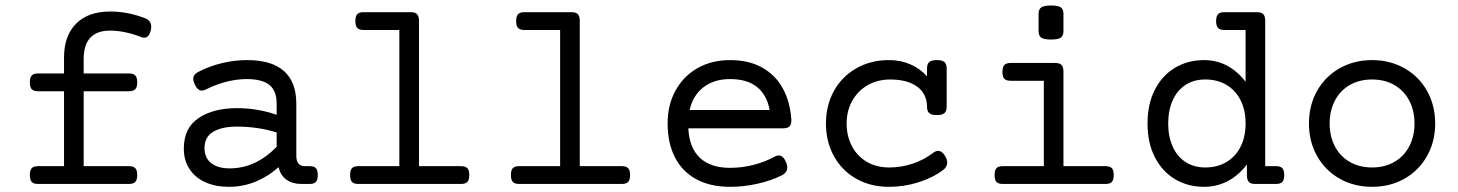

<svg xmlns="http://www.w3.org/2000/svg" viewBox="-20 -686 5436 716"><path d="M520.5 -618.2Q543.9 -609.4 543.9 -585.9Q543.9 -580.6 542.5 -573.2Q535.6 -545.4 518.1 -545.4Q512.7 -545.4 506.3 -547.9Q444.3 -571.8 390.6 -571.8Q292 -571.8 292 -465.8V-412.1H460.9Q477.5 -412.1 484.6 -404.5Q491.7 -397 491.7 -378.9Q491.7 -360.8 484.6 -353.3Q477.5 -345.7 460.9 -345.7H292V-66.4H460.9Q477.5 -66.4 484.6 -58.8Q491.7 -51.3 491.7 -33.2Q491.7 -15.1 484.6 -7.6Q477.5 0 460.9 0H122.1Q105.5 0 98.4 -7.6Q91.3 -15.1 91.3 -33.2Q91.3 -51.3 98.4 -58.8Q105.5 -66.4 122.1 -66.4H218.8V-345.7H122.1Q105.5 -345.7 98.4 -353.3Q91.3 -360.8 91.3 -378.9Q91.3 -397 98.4 -404.5Q105.5 -412.1 122.1 -412.1H218.8V-472.2Q218.8 -552.7 263.9 -597.9Q309.1 -643.1 390.6 -643.1Q456.1 -643.1 520.5 -618.2Z M1085 -299.3V-105Q1085 -66.4 1117.2 -66.4H1134.3Q1150.9 -66.4 1158 -58.8Q1165 -51.3 1165 -33.2Q1165 -15.1 1158 -7.6Q1150.9 0 1134.3 0H1103Q1071.3 0 1048.6 -15.9Q1025.9 -31.7 1019 -62.5Q979 -27.3 932.4 -8.3Q885.7 10.7 833.5 10.7Q784.2 10.7 746.3 -6.1Q708.5 -22.9 687 -55.2Q665.5 -87.4 665.5 -131.8Q665.5 -209 720.7 -245.8Q775.9 -282.7 863.3 -282.7Q940.9 -282.7 1011.7 -257.8V-299.3Q1011.7 -346.7 985.1 -368.9Q958.5 -391.1 899.4 -391.1Q862.8 -391.1 823.2 -380.9Q783.7 -370.6 748 -352.5Q739.7 -348.1 732.9 -348.1Q716.8 -348.1 706.1 -371.6Q700.7 -383.3 700.7 -391.1Q700.7 -408.2 718.8 -417.5Q759.8 -439 806.9 -450.4Q854 -461.9 901.4 -461.9Q993.2 -461.9 1039.1 -420.9Q1085 -379.9 1085 -299.3ZM742.7 -133.3Q742.7 -97.7 767.3 -77.9Q792 -58.1 836.4 -58.1Q933.6 -58.1 1011.7 -138.7V-191.9Q978.5 -202.6 940.4 -208.3Q902.3 -213.9 863.8 -213.9Q807.6 -213.9 775.1 -194.6Q742.7 -175.3 742.7 -133.3Z M1542.5 -607.4V-66.4H1699.2Q1715.8 -66.4 1722.9 -58.8Q1730 -51.3 1730 -33.2Q1730 -15.1 1722.9 -7.6Q1715.8 0 1699.2 0H1316.4Q1299.8 0 1292.7 -7.6Q1285.6 -15.1 1285.6 -33.2Q1285.6 -51.3 1292.7 -58.8Q1299.8 -66.4 1316.4 -66.4H1469.2V-574.2H1335.9Q1319.3 -574.2 1312.3 -581.8Q1305.2 -589.4 1305.2 -607.4Q1305.2 -625.5 1312.3 -633.1Q1319.3 -640.6 1335.9 -640.6H1511.7Q1528.3 -640.6 1535.4 -633.1Q1542.5 -625.5 1542.5 -607.4Z M2142.1 -607.4V-66.4H2298.8Q2315.4 -66.4 2322.5 -58.8Q2329.6 -51.3 2329.6 -33.2Q2329.6 -15.1 2322.5 -7.6Q2315.4 0 2298.8 0H1916Q1899.4 0 1892.3 -7.6Q1885.3 -15.1 1885.3 -33.2Q1885.3 -51.3 1892.3 -58.8Q1899.4 -66.4 1916 -66.4H2068.8V-574.2H1935.5Q1918.9 -574.2 1911.9 -581.8Q1904.8 -589.4 1904.8 -607.4Q1904.8 -625.5 1911.9 -633.1Q1918.9 -640.6 1935.5 -640.6H2111.3Q2127.9 -640.6 2135 -633.1Q2142.1 -625.5 2142.1 -607.4Z M2931.2 -237.8Q2931.2 -221.2 2924.1 -214.4Q2917 -207.5 2900.4 -207.5H2546.9Q2550.3 -134.8 2590.1 -97.4Q2629.9 -60.1 2702.6 -60.1Q2747.6 -60.1 2791.5 -71.5Q2835.4 -83 2868.7 -102.1Q2877 -106.4 2883.8 -106.4Q2900.9 -106.4 2911.6 -80.6Q2916 -70.3 2916 -62Q2916 -42.5 2894.5 -31.7Q2856.9 -12.7 2805.7 -1Q2754.4 10.7 2702.6 10.7Q2628.9 10.7 2576.7 -17.6Q2524.4 -45.9 2497.1 -99.1Q2469.7 -152.3 2469.7 -225.6Q2469.7 -295.4 2499.5 -349.1Q2529.3 -402.8 2582 -432.4Q2634.8 -461.9 2702.6 -461.9Q2773.4 -461.9 2823.5 -433.3Q2873.5 -404.8 2900.4 -354.2Q2927.2 -303.7 2931.2 -237.8ZM2551.8 -275.9H2850.1Q2839.8 -332 2803 -361.6Q2766.1 -391.1 2702.6 -391.1Q2642.6 -391.1 2603.3 -360.6Q2564 -330.1 2551.8 -275.9Z M3510.3 -430.2V-288.6Q3510.3 -271.5 3502 -264.2Q3493.7 -256.8 3473.6 -256.8Q3453.6 -256.8 3445.3 -264.2Q3437 -271.5 3437 -288.6Q3437 -318.4 3421.4 -341.3Q3405.8 -364.3 3374.8 -377Q3343.8 -389.6 3300.3 -389.6Q3253.4 -389.6 3216.3 -368.7Q3179.2 -347.7 3158.2 -310.1Q3137.2 -272.5 3137.2 -225.6Q3137.2 -178.2 3157 -140.9Q3176.8 -103.5 3212.6 -82.5Q3248.5 -61.5 3295.4 -61.5Q3340.3 -61.5 3382.6 -75.4Q3424.8 -89.4 3459.5 -115.7Q3469.7 -123.5 3478.5 -123.5Q3492.7 -123.5 3504.9 -103.5Q3512.2 -91.3 3512.2 -80.1Q3512.2 -63 3496.6 -51.8Q3457.5 -22.5 3404.3 -5.9Q3351.1 10.7 3295.4 10.7Q3225.6 10.7 3172.1 -20Q3118.7 -50.8 3089.4 -104.5Q3060.1 -158.2 3060.1 -225.6Q3060.1 -293 3089.8 -346.7Q3119.6 -400.4 3173.1 -431.2Q3226.6 -461.9 3295.4 -461.9Q3338.9 -461.9 3375.2 -446Q3411.6 -430.2 3437 -400.9V-430.2Q3437 -447.3 3445.3 -454.6Q3453.6 -461.9 3473.6 -461.9Q3493.7 -461.9 3502 -454.6Q3510.3 -447.3 3510.3 -430.2Z M3945.8 -418V-66.4H4102.5Q4119.1 -66.4 4126.2 -58.8Q4133.3 -51.3 4133.3 -33.2Q4133.3 -15.1 4126.2 -7.6Q4119.1 0 4102.5 0H3719.7Q3703.1 0 3696 -7.6Q3689 -15.1 3689 -33.2Q3689 -51.3 3696 -58.8Q3703.1 -66.4 3719.7 -66.4H3872.6V-384.8H3749Q3732.4 -384.8 3725.3 -392.3Q3718.3 -399.9 3718.3 -418Q3718.3 -436 3725.3 -443.6Q3732.4 -451.2 3749 -451.2H3915Q3931.6 -451.2 3938.7 -443.6Q3945.8 -436 3945.8 -418ZM3945.8 -633.8V-570.3Q3945.8 -552.7 3936 -545.7Q3926.3 -538.6 3899.4 -538.6Q3872.6 -538.6 3862.8 -545.7Q3853 -552.7 3853 -570.3V-633.8Q3853 -651.4 3862.8 -658.4Q3872.6 -665.5 3899.4 -665.5Q3926.3 -665.5 3936 -658.4Q3945.8 -651.4 3945.8 -633.8Z M4698.2 -607.4V-66.4H4738.3Q4754.9 -66.4 4762 -58.8Q4769 -51.3 4769 -33.2Q4769 -15.1 4762 -7.6Q4754.9 0 4738.3 0H4660.6Q4644 0 4637 -7.6Q4629.9 -15.1 4629.9 -33.2V-72.3Q4599.1 -32.2 4558.6 -10.7Q4518.1 10.7 4470.2 10.7Q4409.7 10.7 4361.8 -17.8Q4314 -46.4 4286.6 -99.9Q4259.3 -153.3 4259.3 -225.6Q4259.3 -297.9 4286.6 -351.3Q4314 -404.8 4361.8 -433.3Q4409.7 -461.9 4470.2 -461.9Q4562 -461.9 4625 -381.3V-574.2H4545.9Q4529.3 -574.2 4522.2 -581.8Q4515.1 -589.4 4515.1 -607.4Q4515.1 -625.5 4522.2 -633.1Q4529.3 -640.6 4545.9 -640.6H4667.5Q4684.1 -640.6 4691.2 -633.1Q4698.2 -625.5 4698.2 -607.4ZM4336.4 -225.6Q4336.4 -177.2 4352.8 -140.1Q4369.1 -103 4400.4 -82.3Q4431.6 -61.5 4475.1 -61.5Q4518.6 -61.5 4552.5 -81.1Q4586.4 -100.6 4605.7 -137.7Q4625 -174.8 4625 -225.6Q4625 -276.4 4605.7 -313.5Q4586.4 -350.6 4552.5 -370.1Q4518.6 -389.6 4475.1 -389.6Q4431.6 -389.6 4400.4 -368.9Q4369.1 -348.1 4352.8 -311Q4336.4 -273.9 4336.4 -225.6Z M5332 -225.6Q5332 -157.7 5301.5 -103.8Q5271 -49.8 5217.3 -19.5Q5163.6 10.7 5096.7 10.7Q5029.8 10.7 4976.1 -19.5Q4922.4 -49.8 4891.8 -103.8Q4861.3 -157.7 4861.3 -225.6Q4861.3 -293.5 4891.8 -347.4Q4922.4 -401.4 4976.1 -431.6Q5029.8 -461.9 5096.7 -461.9Q5163.6 -461.9 5217.3 -431.6Q5271 -401.4 5301.5 -347.4Q5332 -293.5 5332 -225.6ZM4938.5 -225.6Q4938.5 -177.7 4958 -140.4Q4977.5 -103 5013.4 -82.3Q5049.3 -61.5 5096.7 -61.5Q5144 -61.5 5179.9 -82.3Q5215.8 -103 5235.4 -140.4Q5254.9 -177.7 5254.9 -225.6Q5254.9 -273.4 5235.4 -310.8Q5215.8 -348.1 5179.9 -368.9Q5144 -389.6 5096.7 -389.6Q5049.3 -389.6 5013.4 -368.9Q4977.5 -348.1 4958 -310.8Q4938.5 -273.4 4938.5 -225.6Z"/></svg>

Font: Courier Prime
Style: Regular
Weight: 400
Designer: Alan Dague-Greene, Quote-Unquote Apps
Foundry: Quote-Unquote Apps
Version: Version 3.018